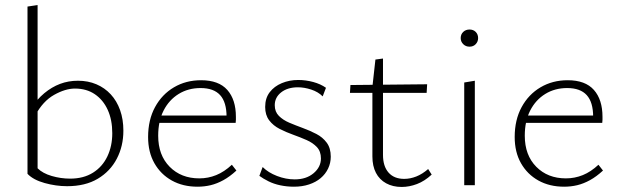

<svg xmlns="http://www.w3.org/2000/svg" viewBox="-20 -734 2459 761"><path d="M246 4Q202 4 157 -8.5Q112 -21 89 -45L129 -67Q149 -47 185 -36.5Q221 -26 258 -26Q311 -26 348.5 -49.5Q386 -73 405.5 -114Q425 -155 425 -206Q425 -259 407 -298.5Q389 -338 356 -360.5Q323 -383 277 -383Q239 -383 194.5 -358Q150 -333 120 -277L103 -304Q126 -340 155.5 -364.5Q185 -389 218 -401.5Q251 -414 289 -414Q329 -414 362 -400Q395 -386 419 -360Q443 -334 456 -297.5Q469 -261 469 -216Q469 -155 443 -105Q417 -55 367.5 -25.5Q318 4 246 4ZM89 -45V-708L129 -714V-67Z M763 6Q705 6 661 -18.5Q617 -43 592 -87Q567 -131 567 -191Q567 -259 594.5 -309.5Q622 -360 669.5 -388Q717 -416 777 -416Q847 -416 881 -377.5Q915 -339 915 -271Q915 -265 915 -259Q915 -253 914 -247H878V-271Q878 -329 852.5 -357Q827 -385 775 -385Q726 -385 688 -361.5Q650 -338 628.5 -296Q607 -254 607 -196Q607 -119 652.5 -73Q698 -27 770 -27Q805 -27 837 -40Q869 -53 899 -81L917 -58Q891 -34 865.5 -20Q840 -6 815 0Q790 6 763 6ZM596 -247 602 -276H907V-247Z M1145 6Q1117 6 1091 0.5Q1065 -5 1044 -15.5Q1023 -26 1008 -37L1021 -72Q1043 -50 1078 -36.5Q1113 -23 1148 -23Q1194 -23 1223 -47.5Q1252 -72 1252 -106Q1252 -134 1236 -151Q1220 -168 1195 -179Q1170 -190 1142 -200Q1114 -210 1088.5 -223Q1063 -236 1047 -257Q1031 -278 1031 -310Q1031 -345 1049 -368.5Q1067 -392 1097 -404.5Q1127 -417 1162 -417Q1192 -417 1221.5 -409Q1251 -401 1272 -386L1259 -352Q1241 -370 1213.5 -379Q1186 -388 1161 -388Q1120 -388 1094.5 -368Q1069 -348 1069 -317Q1069 -291 1085.5 -274.5Q1102 -258 1127 -247.5Q1152 -237 1180.5 -226.5Q1209 -216 1234 -203Q1259 -190 1275 -168.5Q1291 -147 1291 -113Q1291 -88 1280.5 -66Q1270 -44 1251 -28Q1232 -12 1205 -3Q1178 6 1145 6Z M1572 7Q1537 7 1510.5 -7.5Q1484 -22 1470 -49Q1456 -76 1456 -114V-390L1468 -498L1498 -502V-120Q1498 -75 1520 -50Q1542 -25 1582 -25Q1606 -25 1630 -34.5Q1654 -44 1677 -64L1691 -42Q1663 -16 1632.5 -4.5Q1602 7 1572 7ZM1671 -366H1367L1369 -397L1673 -400Z M1820 0V-407L1862 -414V0ZM1841 -549Q1826 -549 1816 -559Q1806 -569 1806 -583Q1806 -598 1816 -607.5Q1826 -617 1841 -617Q1856 -617 1865.5 -607.5Q1875 -598 1875 -583Q1875 -569 1865.5 -559Q1856 -549 1841 -549Z M2216 6Q2158 6 2114 -18.5Q2070 -43 2045 -87Q2020 -131 2020 -191Q2020 -259 2047.5 -309.5Q2075 -360 2122.5 -388Q2170 -416 2230 -416Q2300 -416 2334 -377.5Q2368 -339 2368 -271Q2368 -265 2368 -259Q2368 -253 2367 -247H2331V-271Q2331 -329 2305.5 -357Q2280 -385 2228 -385Q2179 -385 2141 -361.5Q2103 -338 2081.5 -296Q2060 -254 2060 -196Q2060 -119 2105.5 -73Q2151 -27 2223 -27Q2258 -27 2290 -40Q2322 -53 2352 -81L2370 -58Q2344 -34 2318.5 -20Q2293 -6 2268 0Q2243 6 2216 6ZM2049 -247 2055 -276H2360V-247Z"/></svg>

Font: Ysabeau Office ExtraLight
Style: Regular
Weight: 250
Designer: Christian Thalmann (Catharsis Fonts)
Version: Version 2.001;gftools[0.9.30]; featfreeze: tnum,lnum,ss02